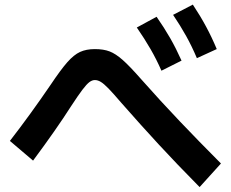

<svg xmlns="http://www.w3.org/2000/svg" viewBox="-20 -803 978 813"><path d="M492.6 -368.8Q458.8 -408.4 439.3 -428.4Q419.7 -448.5 406.9 -456.2Q394.1 -464 381.7 -464Q370.2 -464 358.5 -455.3Q346.8 -446.5 329.2 -423.3Q311.6 -400.2 281.3 -353.8Q219.6 -256.9 120 -122.9L21.9 -206.3Q109.3 -319.2 194.4 -444Q237.1 -507.8 265 -539.5Q292.9 -571.1 319 -583.1Q345.1 -595.1 381.7 -595.1Q418.3 -595.1 443.9 -585.4Q469.5 -575.6 499 -549.6Q528.6 -523.6 578.3 -467Q659.5 -375.3 740.5 -290.2Q821.5 -205.1 915.6 -110.7L825.2 -10.8Q726.8 -110.4 651.9 -191.6Q577 -272.7 492.6 -368.8ZM559.3 -686.5 643 -732Q675.3 -685.8 700.6 -641.6Q725.8 -597.4 748.7 -546.3L663.6 -503.6Q642.7 -551.5 617.4 -595.2Q592.2 -638.9 559.3 -686.5ZM712.9 -740.1 796.5 -783.5Q828.2 -735.8 852.4 -690.7Q876.7 -645.7 897.8 -595.2L813.7 -556.7Q792.7 -606.5 768.2 -650.5Q743.7 -694.5 712.9 -740.1Z"/></svg>

Font: WEMIX Pretendard Variable
Style: Regular
Weight: 400
Designer: Base glyphs from Inter by Rasmus Andersson; Hangeul glyphs from Noto Sans CJK(Source Han Sans) by Jang Soo-young and Kan
Foundry: Kil Hyung-jin
Version: Version 1.000;Glyphs 3.2 (3208)